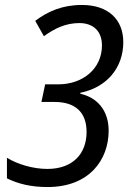

<svg xmlns="http://www.w3.org/2000/svg" viewBox="-20 -744 532 774"><path d="M172 10C340 10 418 -100 418 -217C418 -300 371 -351 304 -366V-370C412 -392 477 -472 477 -574C477 -665 417 -724 310 -724C231 -724 173 -698 122 -660L157 -598C202 -631 247 -651 300 -651C355 -651 391 -619 391 -561C391 -467 314 -404 215 -404H162L147 -333H200C283 -333 329 -292 329 -212C329 -124 273 -63 171 -63C113 -63 50 -82 8 -108V-25C53 -3 104 10 172 10Z"/></svg>

Font: Noto Sans SemiCondensed
Style: Italic
Weight: 400
Width: 4
Italic angle: -12°
Designer: Monotype Design Team
Foundry: Monotype Imaging Inc.
Version: Version 2.013